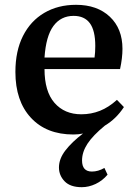

<svg xmlns="http://www.w3.org/2000/svg" viewBox="-20 -545 570 798"><path d="M320 233Q272 233 248.5 208.5Q225 184 225 151Q225 115 252 80Q279 45 325 10Q315 12 305.5 13Q296 14 285 14Q173 14 108.5 -55.5Q44 -125 44 -246Q44 -333 75.5 -395.5Q107 -458 164 -491.5Q221 -525 296 -525Q384 -525 436.5 -475.5Q489 -426 489 -342Q489 -304 479 -258H165Q165 -165 206.5 -117.5Q248 -70 318 -70Q359 -70 395.5 -84.5Q432 -99 466 -130L495 -100Q463 -51 416 -23Q366 18 343.5 52.5Q321 87 321 122Q321 168 362 168Q388 168 414 153L427 181Q406 206 377.5 219.5Q349 233 320 233ZM165 -306H373Q376 -327 376 -354Q376 -418 353.5 -448.5Q331 -479 286 -479Q233 -479 202 -437Q171 -395 165 -306Z"/></svg>

Font: Literata 36pt Medium
Style: Regular
Weight: 500
Designer: Latin by Veronika Burian and Jose Scaglione. Greek by Irene Vlachou. Cyrillic by Vera Evstafieva.
Foundry: TypeTogether
Version: Version 3.002